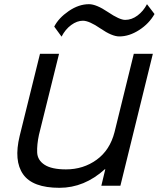

<svg xmlns="http://www.w3.org/2000/svg" viewBox="-20 -887 758 917"><path d="M710 -630 555 0H464L483 -79H481Q383 10 264 10Q136 10 90.5 -54.5Q45 -119 74 -238L171 -630H262L166 -243Q156 -196 157.5 -159Q159 -122 193 -100Q227 -78 295 -78Q378 -78 441.5 -124Q505 -170 527 -256L619 -630ZM682 -867 718 -820Q692 -774 644.5 -743.5Q597 -713 550 -713Q515 -713 460.5 -750.5Q406 -788 376 -788Q348 -788 320 -767.5Q292 -747 274 -712L239 -760Q260 -801 308 -834Q356 -867 405 -867Q440 -867 495.5 -829.5Q551 -792 578 -792Q609 -792 637 -813Q665 -834 682 -867Z"/></svg>

Font: Sinkin Sans 400 Italic
Style: Italic
Weight: 400
Italic angle: -112°
Designer: Keith Bates
Foundry: K-Type
Version: Sinkin Sans (version 1.0)  by Keith Bates   •   © 2014   www